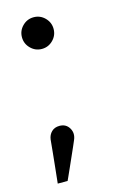

<svg xmlns="http://www.w3.org/2000/svg" viewBox="-104 -576 484 749"><g transform="rotate(-15 138.0 -201.5)"><path d="M33.4 124.3Q33.4 124.3 35.3 106.4Q37.3 88.4 40.1 60.9Q43 33.4 46 3.7Q49 -25.9 51.1 -49Q53.6 -67.8 65.9 -79.7Q78.1 -91.6 98 -91.6Q124.3 -91.6 137.1 -70Q149.9 -48.3 138.5 -22.7Q136.7 -18.1 129.6 -2Q122.5 14.2 113.1 35.3Q103.7 56.5 94.6 76.9Q85.6 97.3 79.4 110.8Q73.2 124.3 73.2 124.3ZM110.1 -399.1Q83.8 -399.1 65 -418Q46.2 -436.8 46.2 -463.1Q46.2 -489.3 65 -508.2Q83.8 -527 110.1 -527Q136.4 -527 155.2 -508.2Q174 -489.3 174 -463.1Q174 -436.8 155.2 -418Q136.4 -399.1 110.1 -399.1Z"/></g></svg>

Font: Inter Zeller
Style: Regular
Weight: 400
Designer: Rasmus Andersson; Joe Bland
Foundry: zeller
Version: Version 3.015;git-dec3a8cb1